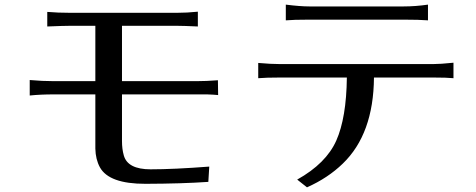

<svg xmlns="http://www.w3.org/2000/svg" viewBox="-20 -761 2040 823"><path d="M107.4 -351.6V-418Q162.1 -413.1 211.9 -413.1H388.7V-650.4H280.3Q252.9 -650.4 182.6 -647.5V-710Q228.5 -706.1 280.3 -706.1H738.3Q781.2 -706.1 828.1 -710.9V-647.5Q764.6 -650.4 738.3 -650.4H502.9V-413.1H821.3Q837.9 -413.1 866.2 -414.1L914.1 -417L915 -353.5Q895.5 -355.5 867.2 -356.4H502.9V-156.2Q502.9 -122.1 510.7 -94.7Q527.3 -35.2 625.5 -35.2Q723.6 -35.2 877 -46.9L873 18.6Q760.7 26.4 604 26.9Q447.3 27.3 408.2 -43.9Q389.6 -78.1 388.7 -124V-356.4H211.9Q153.3 -356.4 107.4 -351.6Z M1086.9 -425.8V-491.2Q1141.6 -486.3 1181.6 -486.3H1835.9Q1867.2 -486.3 1923.8 -492.2V-425.8Q1896.5 -428.7 1835.9 -428.7H1583Q1581.1 -186.5 1449.2 -59.6Q1385.7 2 1295.9 42L1253.9 8.8Q1377.9 -60.5 1421.4 -158.2Q1464.8 -255.9 1466.8 -428.7H1181.6Q1120.1 -428.7 1086.9 -425.8ZM1205.1 -673.8V-741.2Q1266.6 -733.4 1306.6 -733.4H1710Q1760.7 -733.4 1814.5 -741.2V-673.8Q1777.3 -676.8 1710 -676.8H1306.6Q1237.3 -676.8 1205.1 -673.8Z"/></svg>

Font: GenEi LateGo v2
Style: Medium
Weight: 500
Designer: o_tamon (Modified)
Foundry: o_tamon / Adobe Systems Incorporated / FONT 910 / Philipp H. Poll
Version: Version 2.1;Original Version 1.004